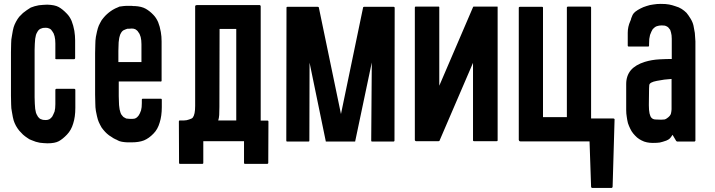

<svg xmlns="http://www.w3.org/2000/svg" viewBox="-20 -713 3603 967"><path d="M258.8 -420.9Q258.8 -445.3 258.8 -494.1Q258.8 -504.9 257.8 -513.7Q256.8 -523.4 254.9 -530.3Q252 -538.1 250 -544.9Q247.1 -550.8 243.2 -555.7Q240.2 -560.5 237.3 -563.5Q233.4 -567.4 228.5 -569.3Q223.6 -571.3 219.7 -572.3Q214.8 -573.2 210.9 -573.2Q203.1 -573.2 196.3 -572.3Q189.5 -570.3 184.6 -568.4Q179.7 -566.4 174.8 -561.5Q170.9 -557.6 168 -551.8Q164.1 -545.9 161.1 -537.1Q159.2 -528.3 157.2 -517.6Q156.2 -505.9 155.3 -492.2Q154.3 -477.5 154.3 -461.9Q154.3 -381.8 154.3 -222.7Q154.3 -205.1 155.3 -191.4Q156.2 -176.8 157.2 -165Q159.2 -154.3 161.1 -145.5Q164.1 -136.7 168 -130.9Q170.9 -124 175.8 -120.1Q179.7 -115.2 184.6 -113.3Q189.5 -111.3 196.3 -109.4Q203.1 -108.4 210.9 -108.4Q214.8 -108.4 219.7 -109.4Q223.6 -110.4 228.5 -112.3Q232.4 -114.3 236.3 -118.2Q240.2 -122.1 243.2 -126Q246.1 -130.9 249 -137.7Q252 -143.6 254.9 -151.4Q256.8 -159.2 257.8 -168Q258.8 -177.7 258.8 -188.5Q258.8 -212.9 258.8 -260.7Q258.8 -262.7 259.8 -263.7Q261.7 -265.6 263.7 -265.6Q293.9 -265.6 354.5 -265.6Q356.4 -265.6 358.4 -263.7Q359.4 -262.7 359.4 -260.7Q359.4 -230.5 359.4 -169.9Q359.4 -124 348.6 -90.8Q338.9 -57.6 317.4 -35.2Q295.9 -12.7 276.4 -2Q256.8 8.8 218.8 8.8Q210 8.8 200.2 7.8Q190.4 6.8 180.7 5.9Q170.9 3.9 160.2 1Q150.4 -2 139.6 -6.8Q133.8 -8.8 127.9 -11.7Q123 -15.6 116.2 -19.5Q111.3 -22.5 106.4 -26.4Q100.6 -31.2 95.7 -35.2Q86.9 -43.9 77.1 -54.7Q68.4 -65.4 60.5 -79.1Q52.7 -93.8 48.8 -106.4Q44.9 -119.1 40 -149.4Q36.1 -167 36.1 -187.5Q35.2 -207 35.2 -230.5Q35.2 -231.4 35.2 -233.4Q35.2 -234.4 35.2 -234.4Q35.2 -234.4 35.2 -234.4Q35.2 -303.7 35.2 -443.4Q35.2 -444.3 35.2 -444.3Q35.2 -444.3 35.2 -444.3Q35.2 -446.3 35.2 -449.2Q35.2 -473.6 36.1 -494.1Q36.1 -514.6 40 -532.2Q44.9 -563.5 48.8 -576.2Q52.7 -588.9 60.5 -603.5Q68.4 -618.2 77.1 -628.9Q86.9 -639.6 95.7 -647.5Q105.5 -655.3 115.2 -662.1Q125 -668.9 134.8 -674.8Q144.5 -678.7 154.3 -681.6Q165 -684.6 175.8 -686.5Q186.5 -687.5 197.3 -688.5Q209 -689.5 217.8 -689.5Q255.9 -688.5 275.4 -677.7Q294.9 -667 316.4 -644.5Q331.1 -629.9 340.8 -607.4Q349.6 -585 354.5 -557.6Q356.4 -545.9 357.4 -533.2Q358.4 -521.5 358.4 -509.8Q358.4 -479.5 358.4 -420.9Q358.4 -418 357.4 -417Q355.5 -415 353.5 -415Q323.2 -415 262.7 -415Q260.7 -415 258.8 -417Q257.8 -418 258.8 -420.9Z M789.1 -302.7Q718.8 -302.7 578.1 -302.7Q578.1 -278.3 578.1 -228.5Q578.1 -211.9 579.1 -197.3Q579.1 -183.6 581.1 -171.9Q582 -161.1 585 -152.3Q586.9 -143.6 590.8 -136.7Q594.7 -130.9 598.6 -127Q602.5 -122.1 608.4 -120.1Q611.3 -118.2 615.2 -116.2Q619.1 -115.2 624 -115.2Q626 -114.3 634.8 -114.3Q642.6 -114.3 646.5 -114.3Q650.4 -114.3 655.3 -115.2Q659.2 -115.2 664.1 -118.2Q668 -120.1 671.9 -124Q675.8 -127.9 678.7 -131.8Q681.6 -136.7 684.6 -142.6Q687.5 -149.4 690.4 -157.2Q692.4 -164.1 693.4 -173.8Q694.3 -183.6 694.3 -194.3Q694.3 -199.2 694.3 -210.9Q694.3 -212.9 695.3 -214.8Q696.3 -215.8 699.2 -215.8Q729.5 -215.8 790 -215.8Q792 -215.8 793.9 -214.8Q794.9 -212.9 794.9 -210.9Q794.9 -198.2 794.9 -173.8Q794.9 -128.9 784.2 -95.7Q774.4 -61.5 752.9 -40Q730.5 -16.6 705.1 -5.9Q679.7 3.9 643.6 3.9Q640.6 3.9 632.8 3.9Q624 3.9 621.1 3.9Q614.3 2.9 607.4 2.9Q600.6 2 593.8 1Q586.9 0 582 -2Q577.1 -3.9 573.2 -5.9Q570.3 -7.8 568.4 -8.8Q566.4 -9.8 563.5 -10.7Q556.6 -13.7 551.8 -16.6Q545.9 -20.5 540 -24.4Q535.2 -27.3 529.3 -31.2Q524.4 -35.2 518.6 -40Q509.8 -47.9 501 -58.6Q491.2 -69.3 484.4 -84Q476.6 -98.6 472.7 -111.3Q468.8 -124 462.9 -154.3Q460 -171.9 460 -192.4Q459 -212.9 459 -236.3Q459 -237.3 459 -239.3Q459 -239.3 459 -240.2Q459 -240.2 459 -240.2Q459 -305.7 459 -437.5Q459 -438.5 459 -438.5Q459 -438.5 459 -438.5Q459 -441.4 459 -445.3Q459 -467.8 460 -488.3Q460 -508.8 462.9 -527.3Q468.8 -557.6 472.7 -570.3Q476.6 -584 484.4 -597.7Q491.2 -612.3 501 -623Q509.8 -633.8 518.6 -641.6Q528.3 -650.4 538.1 -657.2Q547.9 -664.1 557.6 -668.9Q560.5 -670.9 563.5 -671.9Q565.4 -672.9 568.4 -673.8Q572.3 -675.8 577.1 -677.7Q581.1 -680.7 588.9 -680.7Q599.6 -682.6 617.2 -683.6Q633.8 -683.6 642.6 -683.6Q646.5 -683.6 650.4 -682.6Q654.3 -682.6 658.2 -682.6Q693.4 -680.7 713.9 -668.9Q734.4 -657.2 752 -638.7Q766.6 -624 776.4 -601.6Q785.2 -580.1 790 -551.8Q792 -540 793 -528.3Q793.9 -515.6 793.9 -503.9Q793.9 -438.5 793.9 -306.6Q793.9 -304.7 793 -303.7Q791 -301.8 789.1 -301.8Q789.1 -302.7 789.1 -302.7ZM692.4 -400.4Q692.4 -429.7 692.4 -490.2Q692.4 -500 691.4 -509.8Q690.4 -518.6 688.5 -526.4Q685.5 -533.2 683.6 -540Q680.7 -546.9 676.8 -550.8Q673.8 -556.6 669.9 -559.6Q667 -562.5 662.1 -565.4Q657.2 -567.4 653.3 -568.4Q648.4 -569.3 643.6 -569.3Q640.6 -569.3 631.8 -568.4Q624 -568.4 622.1 -568.4Q617.2 -567.4 613.3 -565.4Q609.4 -564.5 606.4 -562.5Q600.6 -560.5 596.7 -556.6Q591.8 -551.8 588.9 -545.9Q585 -540 583 -531.2Q580.1 -522.5 579.1 -511.7Q577.1 -501 577.1 -486.3Q576.2 -472.7 576.2 -456.1Q576.2 -437.5 576.2 -400.4Q614.3 -400.4 692.4 -400.4Z M1331.1 107.4Q1331.1 109.4 1329.1 111.3Q1328.1 112.3 1326.2 112.3Q1288.1 112.3 1213.9 112.3Q1211.9 112.3 1210 111.3Q1209 109.4 1209 107.4Q1209 71.3 1209 -2Q1140.6 -2 1003.9 -2Q1003.9 34.2 1003.9 107.4Q1003.9 109.4 1002.9 111.3Q1001 112.3 999 112.3Q961.9 112.3 886.7 112.3Q884.8 112.3 882.8 111.3Q881.8 109.4 881.8 107.4Q881.8 38.1 880.9 -101.6Q880.9 -102.5 881.8 -104.5Q882.8 -105.5 883.8 -106.4Q891.6 -106.4 907.2 -106.4Q919.9 -106.4 932.6 -111.3Q946.3 -115.2 951.2 -121.1Q957 -128.9 960 -143.6Q962.9 -158.2 962.9 -179.7Q962.9 -346.7 962.9 -681.6Q962.9 -683.6 963.9 -684.6Q965.8 -686.5 966.8 -686.5Q967.8 -686.5 968.8 -686.5Q968.8 -687.5 969.7 -687.5Q1054.7 -687.5 1224.6 -687.5Q1246.1 -687.5 1288.1 -687.5Q1290 -687.5 1291 -685.5Q1293 -683.6 1293 -681.6Q1293 -489.3 1293 -105.5Q1304.7 -105.5 1329.1 -105.5Q1330.1 -104.5 1331.1 -103.5Q1332 -102.5 1332 -101.6Q1331.1 -32.2 1331.1 107.4ZM1079.1 -106.4Q1086.9 -106.4 1101.6 -106.4Q1125 -106.4 1169.9 -106.4Q1169.9 -116.2 1169.9 -135.7Q1169.9 -279.3 1169.9 -567.4Q1141.6 -567.4 1085.9 -567.4Q1085.9 -436.5 1085 -174.8Q1085 -148.4 1084 -133.8Q1083 -118.2 1079.1 -106.4Z M1966.8 -4.9Q1966.8 -2.9 1964.8 -1Q1963.9 0 1961.9 0Q1925.8 0 1854.5 0Q1852.5 0 1850.6 -1Q1849.6 -2.9 1849.6 -4.9Q1850.6 -135.7 1852.5 -398.4Q1824.2 -265.6 1768.6 0Q1719.7 0 1621.1 0Q1593.8 -132.8 1539.1 -397.5Q1539.1 -266.6 1538.1 -4.9Q1538.1 -2.9 1537.1 -1Q1536.1 0 1533.2 0Q1498 0 1426.8 0Q1423.8 0 1422.9 -1Q1421.9 -2.9 1421.9 -4.9Q1421.9 -227.5 1422.9 -673.8Q1422.9 -675.8 1423.8 -677.7Q1424.8 -678.7 1427.7 -678.7Q1478.5 -678.7 1580.1 -678.7Q1583 -678.7 1584 -677.7Q1585.9 -676.8 1585.9 -674.8Q1623 -496.1 1697.3 -138.7Q1734.4 -317.4 1808.6 -674.8Q1808.6 -676.8 1810.5 -677.7Q1812.5 -678.7 1813.5 -678.7Q1863.3 -678.7 1962.9 -678.7Q1964.8 -678.7 1965.8 -677.7Q1967.8 -675.8 1967.8 -673.8Q1966.8 -451.2 1966.8 -4.9Z M2486.3 -678.7Q2486.3 -454.1 2486.3 -4.9Q2486.3 -4.9 2485.4 -3.9Q2485.4 -2 2481.4 -2Q2443.4 -2 2367.2 -2Q2365.2 -2 2363.3 -2.9Q2362.3 -4.9 2362.3 -6.8Q2362.3 -80.1 2362.3 -224.6Q2362.3 -282.2 2362.3 -396.5Q2305.7 -265.6 2193.4 -3.9Q2193.4 -3.9 2193.4 -2.9Q2192.4 -2.9 2191.4 -2.9Q2189.5 -2 2189.5 -2Q2151.4 -2 2075.2 -2Q2073.2 -2 2071.3 -3.9Q2069.3 -5.9 2069.3 -7.8Q2069.3 -91.8 2069.3 -258.8Q2069.3 -397.5 2069.3 -674.8Q2069.3 -677.7 2070.3 -678.7Q2071.3 -679.7 2073.2 -679.7Q2112.3 -679.7 2189.5 -679.7Q2189.5 -679.7 2190.4 -679.7Q2191.4 -678.7 2192.4 -677.7Q2192.4 -604.5 2192.4 -457Q2192.4 -398.4 2192.4 -281.2Q2249 -413.1 2362.3 -676.8Q2363.3 -678.7 2364.3 -679.7Q2365.2 -679.7 2367.2 -679.7Q2406.2 -679.7 2483.4 -679.7Q2484.4 -679.7 2485.4 -679.7Q2485.4 -679.7 2486.3 -678.7Z M3075.2 -109.4Q3072.3 2.9 3065.4 227.5Q3065.4 230.5 3063.5 231.4Q3062.5 233.4 3060.5 233.4Q3027.3 233.4 2961.9 233.4Q2960 233.4 2959 231.4Q2957 230.5 2957 227.5Q2954.1 151.4 2949.2 -1Q2833 -1 2600.6 -1Q2597.7 -1 2596.7 -2Q2594.7 -3.9 2593.8 -4.9Q2593.8 -5.9 2593.8 -6.8Q2592.8 -6.8 2592.8 -7.8Q2592.8 -91.8 2592.8 -258.8Q2592.8 -397.5 2592.8 -673.8Q2592.8 -675.8 2594.7 -677.7Q2595.7 -678.7 2598.6 -678.7Q2635.7 -678.7 2710 -678.7Q2712.9 -678.7 2713.9 -677.7Q2714.8 -675.8 2714.8 -673.8Q2714.8 -490.2 2714.8 -123Q2725.6 -123 2747.1 -123Q2776.4 -123 2835 -123Q2835 -306.6 2835 -674.8Q2835 -677.7 2836.9 -678.7Q2837.9 -679.7 2839.8 -679.7Q2877.9 -679.7 2952.1 -679.7Q2954.1 -679.7 2956.1 -678.7Q2957 -677.7 2957 -674.8Q2957 -488.3 2957 -116.2Q2995.1 -116.2 3070.3 -116.2Q3071.3 -116.2 3072.3 -115.2Q3073.2 -115.2 3074.2 -114.3Q3075.2 -113.3 3075.2 -112.3Q3075.2 -112.3 3075.2 -111.3Q3076.2 -110.4 3075.2 -109.4Z M3482.4 -504.9Q3482.4 -412.1 3482.4 -227.5Q3482.4 -153.3 3482.4 -4.9Q3482.4 -2.9 3480.5 -2Q3479.5 0 3477.5 0Q3448.2 0 3390.6 0Q3389.6 0 3388.7 -1Q3386.7 -2 3385.7 -2.9Q3379.9 -13.7 3367.2 -34.2Q3366.2 -33.2 3366.2 -32.2Q3366.2 -32.2 3365.2 -31.2Q3359.4 -21.5 3353.5 -15.6Q3347.7 -9.8 3335.9 -4.9Q3316.4 2 3302.7 4.9Q3290 6.8 3267.6 6.8Q3252 6.8 3238.3 3.9Q3223.6 1 3210.9 -5.9Q3199.2 -11.7 3188.5 -20.5Q3177.7 -30.3 3168.9 -41Q3160.2 -51.8 3154.3 -64.5Q3147.5 -78.1 3142.6 -92.8Q3138.7 -108.4 3136.7 -124Q3133.8 -140.6 3133.8 -158.2Q3133.8 -202.1 3133.8 -290Q3133.8 -331.1 3157.2 -359.4Q3180.7 -386.7 3227.5 -401.4Q3262.7 -412.1 3300.8 -414.1Q3337.9 -416 3363.3 -416Q3363.3 -443.4 3363.3 -499Q3363.3 -508.8 3363.3 -517.6Q3363.3 -526.4 3362.3 -535.2Q3361.3 -543 3359.4 -549.8Q3357.4 -555.7 3355.5 -562.5Q3352.5 -567.4 3348.6 -571.3Q3345.7 -576.2 3339.8 -579.1Q3335 -582 3328.1 -584Q3321.3 -585 3312.5 -585Q3305.7 -585 3299.8 -584Q3293.9 -583 3288.1 -581.1Q3282.2 -579.1 3277.3 -575.2Q3272.5 -571.3 3267.6 -566.4Q3263.7 -560.5 3260.7 -553.7Q3256.8 -545.9 3253.9 -537.1Q3252 -528.3 3250 -516.6Q3249 -504.9 3249 -491.2Q3249 -488.3 3249 -483.4Q3249 -480.5 3248 -479.5Q3246.1 -478.5 3244.1 -478.5Q3211.9 -478.5 3147.5 -478.5Q3144.5 -478.5 3143.6 -479.5Q3141.6 -480.5 3141.6 -483.4Q3141.6 -494.1 3141.6 -515.6Q3141.6 -517.6 3141.6 -547.9Q3141.6 -578.1 3154.3 -606.4Q3156.2 -609.4 3157.2 -613.3Q3158.2 -617.2 3159.2 -621.1Q3162.1 -629.9 3166 -637.7Q3169.9 -645.5 3178.7 -653.3Q3191.4 -663.1 3205.1 -669.9Q3219.7 -677.7 3236.3 -682.6Q3252.9 -688.5 3270.5 -690.4Q3288.1 -693.4 3307.6 -693.4Q3334 -693.4 3349.6 -690.4Q3365.2 -687.5 3381.8 -681.6Q3399.4 -676.8 3413.1 -668Q3426.8 -659.2 3437.5 -648.4Q3447.3 -636.7 3458 -619.1Q3468.8 -601.6 3472.7 -584Q3476.6 -566.4 3479.5 -546.9Q3481.4 -527.3 3482.4 -504.9ZM3261.7 -119.1Q3268.6 -112.3 3279.3 -111.3Q3291 -110.4 3303.7 -110.4Q3305.7 -110.4 3307.6 -110.4Q3309.6 -110.4 3312.5 -110.4Q3321.3 -110.4 3327.1 -111.3Q3334 -113.3 3338.9 -117.2Q3356.4 -128.9 3359.4 -141.6Q3362.3 -155.3 3362.3 -163.1Q3362.3 -213.9 3362.3 -315.4Q3326.2 -313.5 3288.1 -305.7Q3251 -298.8 3250 -284.2Q3250 -278.3 3249 -267.6Q3248 -234.4 3248 -189.5Q3248 -185.5 3248 -181.6Q3248 -132.8 3261.7 -119.1Z"/></svg>

Font: Typeface
Style: Regular
Weight: 400
Version: Version 1.0